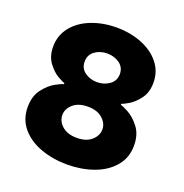

<svg xmlns="http://www.w3.org/2000/svg" viewBox="-135 -871 960 1001"><g transform="rotate(20 345.0 -370.0)"><path d="M49 -202Q49 -263 79 -302Q109 -341 143.5 -359.5Q178 -378 186 -378V-385Q179 -385 149 -402Q119 -419 92.5 -454.5Q66 -490 66 -543Q66 -606 103.5 -653Q141 -700 205 -725Q269 -750 344 -750Q420 -750 483.5 -725Q547 -700 584.5 -653.5Q622 -607 622 -545Q622 -491 595.5 -455.5Q569 -420 539 -402.5Q509 -385 502 -385V-378Q510 -378 544.5 -359.5Q579 -341 609 -302Q639 -263 639 -202Q639 -134 598 -86Q557 -38 489.5 -14Q422 10 344 10Q266 10 198.5 -14Q131 -38 90 -86Q49 -134 49 -202ZM442 -527Q442 -564 413 -585Q384 -606 344 -606Q305 -606 276 -585Q247 -564 247 -526Q247 -489 276 -468Q305 -447 344 -447Q383 -447 412.5 -468.5Q442 -490 442 -527ZM455 -225Q455 -259 425.5 -285Q396 -311 344 -311Q292 -311 262.5 -285Q233 -259 233 -225Q233 -190 262.5 -164Q292 -138 344 -138Q396 -138 425.5 -164Q455 -190 455 -225Z"/></g></svg>

Font: Be Vietnam Black
Style: Regular
Weight: 900
Designer: Lam Bao; Tony Le; Vietanh Nguyen
Foundry: Yellow Type Foundry
Version: Version 5.000